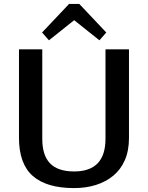

<svg xmlns="http://www.w3.org/2000/svg" viewBox="-20 -952 755 981"><path d="M359 9Q218 9 147.5 -53Q77 -115 77 -248V-700H196V-243Q196 -158 236 -117Q276 -76 359 -76Q519 -76 519 -243V-700H639V-248Q639 -182 618 -134Q597 -86 559 -54.5Q521 -23 470 -7Q419 9 359 9ZM195 -786 333 -932H385L523 -786L488 -746L325 -876H393L230 -746Z"/></svg>

Font: Pathway Extreme 72pt SemiBold
Style: Regular
Weight: 600
Designer: Eduardo Rodriguez Tunni
Foundry: Eduardo Rodriguez Tunni
Version: Version 1.001;gftools[0.9.26]